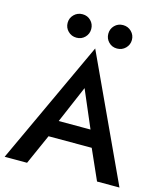

<svg xmlns="http://www.w3.org/2000/svg" viewBox="-131 -1009 951 1108"><g transform="rotate(15 345.0 -455.5)"><path d="M250 -280H440L345 -502ZM216 -180 136 0H2L345 -739L688 0H554L474 -180ZM416 -791.5Q396 -812 396 -841Q396 -870 416 -890.5Q436 -911 466 -911Q496 -911 516.5 -890.5Q537 -870 537 -841Q537 -812 516.5 -791.5Q496 -771 466 -771Q436 -771 416 -791.5ZM173.5 -791.5Q153 -812 153 -841Q153 -870 173.5 -890.5Q194 -911 224 -911Q254 -911 274 -890.5Q294 -870 294 -841Q294 -812 274 -791.5Q254 -771 224 -771Q194 -771 173.5 -791.5Z"/></g></svg>

Font: Renner* Medium
Style: Medium
Weight: 500
Version: Version 003.000 ; ttfautohint (v0.97) -l 8 -r 50 -G 200 -x 1